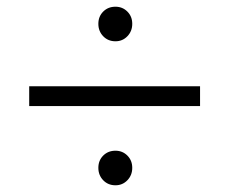

<svg xmlns="http://www.w3.org/2000/svg" viewBox="-20 -589 677 572"><path d="M324 -466Q302 -466 287.5 -481Q273 -496 273 -518Q273 -540 287.5 -554.5Q302 -569 324 -569Q345 -569 359.5 -554.5Q374 -540 374 -518Q374 -496 359.5 -481Q345 -466 324 -466ZM576 -332V-273H67V-332ZM324 -37Q302 -37 287.5 -52Q273 -67 273 -89Q273 -111 287.5 -125.5Q302 -140 324 -140Q345 -140 359.5 -125.5Q374 -111 374 -89Q374 -67 359.5 -52Q345 -37 324 -37Z"/></svg>

Font: A Bank Premium Light
Style: Regular
Weight: 300
Designer: Ninad Kale (Devanagari), Jonny Pinhorn (Latin), Htun Naung (Myanmar)
Foundry: Indian Type Foundry
Version: 4.004